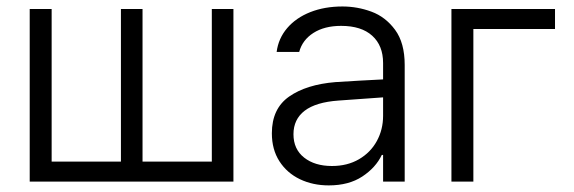

<svg xmlns="http://www.w3.org/2000/svg" viewBox="-20 -558 1765 590"><path d="M138.7 -530.3V-61.5H351.6V-530.3H418V-61.5H630.9V-530.3H697.3V0H71.3V-530.3Z M1010.7 -305.7Q1044.9 -308.1 1086.7 -310.3Q1128.4 -312.5 1157.2 -314V-364.3Q1157.2 -418 1123.8 -448.2Q1090.3 -478.5 1028.3 -478.5Q977.1 -478.5 943.1 -456.8Q909.2 -435.1 899.4 -398.4H830.1Q835.4 -439.9 862.5 -471.7Q889.6 -503.4 933.6 -520.8Q977.5 -538.1 1032.2 -538.1Q1078.1 -538.1 1121.3 -522.2Q1164.6 -506.3 1194.1 -466.3Q1223.6 -426.3 1223.6 -358.4V0H1157.2V-82H1153.3Q1134.8 -43 1093.3 -15.6Q1051.8 11.7 990.2 11.7Q941.4 11.7 901.6 -7.3Q861.8 -26.4 838.6 -62.5Q815.4 -98.6 815.4 -148.4Q815.4 -224.1 868.4 -261.2Q921.4 -298.3 1010.7 -305.7ZM1000 -47.9Q1047.4 -47.9 1083 -68.6Q1118.7 -89.4 1137.9 -124.5Q1157.2 -159.7 1157.2 -202.1V-258.8L1020.5 -249Q950.7 -244.1 916.3 -217.8Q881.8 -191.4 881.8 -145.5Q881.8 -99.6 914.6 -73.7Q947.3 -47.9 1000 -47.9Z M1685.5 -468.8H1434.6V0H1367.2V-530.3H1685.5Z"/></svg>

Font: Pretendard Light
Style: Regular
Weight: 300
Designer: Base glyphs from Inter by Rasmus Andersson; Hangeul glyphs from Noto Sans CJK(Source Han Sans) by Jang Soo-young and Kan
Foundry: Kil Hyung-jin
Version: Version 1.309